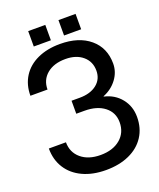

<svg xmlns="http://www.w3.org/2000/svg" viewBox="-156 -947 875 1055"><g transform="rotate(-20 281.0 -419.0)"><path d="M279 -334H231V-410H279Q341 -410 378.5 -439.5Q416 -469 416 -519Q416 -572 378 -604.5Q340 -637 277 -637Q209 -637 168.5 -603Q128 -569 128 -513H28Q28 -577 58.5 -625Q89 -673 145.5 -699Q202 -725 277 -725Q387 -725 451.5 -670.5Q516 -616 516 -524Q516 -475 485.5 -434Q455 -393 405 -373V-371Q466 -357 502.5 -311.5Q539 -266 539 -204Q539 -138 507 -89Q475 -40 416.5 -13.5Q358 13 280 13Q203 13 145 -14Q87 -41 55.5 -90.5Q24 -140 24 -206H124Q124 -147 166.5 -111Q209 -75 280 -75Q352 -75 395.5 -111.5Q439 -148 439 -209Q439 -266 395.5 -300Q352 -334 279 -334ZM238 -851V-761H138V-851ZM315 -851H415V-761H315Z"/></g></svg>

Font: Non Bureau
Style: Regular
Weight: 400
Designer: Jona Saucedo
Foundry: Non Foundry
Version: Version 1.000; ttfautohint (v1.8.4)